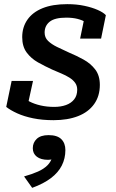

<svg xmlns="http://www.w3.org/2000/svg" viewBox="-20 -568 560 925"><path d="M238 11Q184 11 140 2Q96 -7 63 -22Q30 -37 10 -53L36 -178H139L109 -41Q91 -49 84 -59Q77 -69 78.5 -81.5Q80 -94 87 -106Q99 -91 122 -79Q145 -67 175.5 -60Q206 -53 241 -53Q273 -53 298 -62Q323 -71 337.5 -89.5Q352 -108 352 -136Q352 -155 342 -169Q332 -183 314.5 -194Q297 -205 275.5 -214Q254 -223 231 -233Q196 -249 163 -267.5Q130 -286 108.5 -315Q87 -344 87 -389Q87 -437 112 -473Q137 -509 185 -528.5Q233 -548 304 -548Q349 -548 386.5 -540Q424 -532 451 -520Q478 -508 490 -495L467 -382H366L388 -489Q399 -489 408.5 -481Q418 -473 422.5 -460.5Q427 -448 423 -434Q412 -449 394.5 -460Q377 -471 353.5 -477Q330 -483 299 -483Q244 -483 219.5 -463.5Q195 -444 195 -411Q195 -387 211.5 -371Q228 -355 254.5 -342Q281 -329 312 -315Q348 -300 382.5 -281Q417 -262 439 -233Q461 -204 461 -159Q461 -105 433.5 -66.5Q406 -28 356 -8.5Q306 11 238 11ZM135 337 96 282Q135 271 163 258.5Q191 246 208.5 228.5Q226 211 232 187Q234 182 237.5 181Q241 180 244.5 181.5Q248 183 249 189Q244 194 234 198Q224 202 212 202Q177 202 157.5 187Q138 172 138 146Q138 119 157 101Q176 83 214 83Q256 83 275.5 102.5Q295 122 295 155Q295 195 278 229Q261 263 225.5 290Q190 317 135 337Z"/></svg>

Font: Roboto Serif Medium
Style: Italic
Weight: 500
Italic angle: -10°
Designer: Greg Gazdowicz
Foundry: Commercial Type
Version: Version 1.008